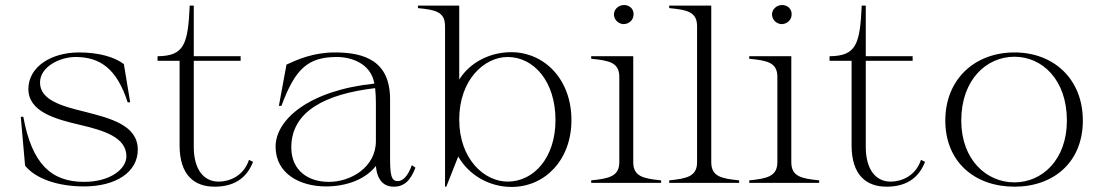

<svg xmlns="http://www.w3.org/2000/svg" viewBox="-20 -722 4351 758"><path d="M312 14C438 14 524 -43 524 -131C524 -228 416 -255 314 -281C224 -303 138 -327 138 -396C138 -459 217 -497 278 -497C374 -497 441 -452 484 -318H494L469 -469C431 -498 367 -515 292 -515C183 -515 92 -459 92 -370C93 -281 197 -252 296 -229C390 -207 479 -180 479 -105C479 -54 414 -4 312 -4C182 -4 106 -75 72 -261H62L79 -68C120 -17 207 14 312 14Z M602 -482H689V-148C689 -31 747 15 827 15C895 15 951 -11 979 -83L963 -91C942 -27 886 -5 843 -5C785 -5 745 -52 745 -142V-482H930V-500H745V-700H729C722 -548 708 -501 602 -500Z M1267 14C1351 14 1425 -16 1464 -67C1469 -9 1496 15 1535 15C1575 15 1601 -9 1620 -60L1606 -70C1591 -28 1571 -7 1550 -7C1523 -7 1520 -36 1520 -103V-330C1520 -481 1420 -515 1302 -515C1216 -515 1152 -486 1111 -467L1081 -304H1091C1145 -449 1194 -497 1310 -497C1365 -497 1444 -473 1458 -392C1200 -365 1068 -250 1068 -143C1068 -37 1163 14 1267 14ZM1277 -4C1198 -4 1130 -48 1130 -140C1130 -282 1264 -351 1461 -374C1463 -357 1464 -333 1464 -316V-165C1464 -60 1362 -3 1277 -4Z M1737 -618V15H1742L1789 -104C1833 -28 1914 16 2000 16C2130 16 2236 -89 2236 -248C2236 -409 2129 -516 1998 -516C1917 -516 1837 -478 1793 -408V-700H1630V-690C1701 -683 1737 -675 1737 -618ZM1984 -5C1893 -5 1793 -93 1793 -250C1793 -408 1893 -497 1984 -497C2087 -497 2173 -401 2173 -248C2173 -99 2087 -5 1984 -5Z M2314 -10V0H2590V-10C2520 -17 2480 -25 2480 -82V-500H2314V-490C2386 -483 2425 -475 2425 -418V-82C2425 -26 2385 -17 2314 -10ZM2481 -661C2484 -684 2468 -700 2448 -702C2428 -704 2407 -691 2404 -669C2402 -647 2418 -630 2438 -627C2458 -625 2479 -639 2481 -661Z M2622 -10V0H2898V-10C2828 -17 2788 -25 2788 -82V-700H2622V-690C2694 -683 2732 -675 2732 -618V-82C2732 -26 2693 -17 2622 -10Z M2938 -10V0H3214V-10C3144 -17 3104 -25 3104 -82V-500H2938V-490C3010 -483 3049 -475 3049 -418V-82C3049 -26 3009 -17 2938 -10ZM3105 -661C3108 -684 3092 -700 3072 -702C3052 -704 3031 -691 3028 -669C3026 -647 3042 -630 3062 -627C3082 -625 3103 -639 3105 -661Z M3255 -482H3342V-148C3342 -31 3400 15 3480 15C3548 15 3604 -11 3632 -83L3616 -91C3595 -27 3539 -5 3496 -5C3438 -5 3398 -52 3398 -142V-482H3583V-500H3398V-700H3382C3375 -548 3361 -501 3255 -500Z M3985 15C4141 15 4255 -83 4255 -246C4255 -409 4141 -515 3985 -515C3828 -515 3712 -409 3712 -246C3712 -83 3828 15 3985 15ZM3985 -2C3874 -2 3775 -92 3775 -246C3775 -407 3874 -498 3985 -498C4094 -498 4192 -408 4192 -246C4192 -91 4094 -2 3985 -2Z"/></svg>

Font: Sprat Light
Style: Regular
Weight: 300
Designer: Ethan Nakache
Foundry: Collletttivo
Version: Version 2.000;Glyphs 3.2 (3217)